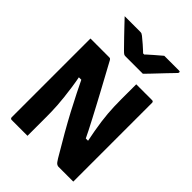

<svg xmlns="http://www.w3.org/2000/svg" viewBox="-268 -1066 1186 1186"><g transform="rotate(45 325.0 -473.5)"><path d="M200 0Q166 0 131 0Q96 0 61 0Q58 0 55.5 -1.5Q53 -3 51.5 -5.5Q50 -8 50 -11Q50 -85 50 -158.5Q50 -232 50 -305.5Q50 -379 50 -453Q50 -527 50 -600Q50 -625 50 -650Q50 -675 50 -700Q73 -700 102.5 -700Q132 -700 161.5 -700Q191 -700 213 -700Q219 -700 222 -698.5Q225 -697 229.5 -690Q234 -683 243 -665Q268 -619 290 -578.5Q312 -538 332 -501Q352 -464 370.5 -429Q389 -394 407 -360Q425 -326 443 -290.5Q461 -255 479 -217L439 -243H509L488 -233Q479 -277 472.5 -314Q466 -351 461.5 -384Q457 -417 454.5 -447Q452 -477 451 -506.5Q450 -536 450 -567Q450 -594 450 -628.5Q450 -663 450 -700Q485 -700 520 -700Q555 -700 589 -700Q594 -700 597 -697Q600 -694 600 -689Q600 -616 600 -542Q600 -468 600 -394.5Q600 -321 600 -247.5Q600 -174 600 -100Q600 -75 600 -50Q600 -25 600 0Q579 0 556 0Q533 0 511 0Q489 0 470 0Q464 0 455.5 -5Q447 -10 432 -35Q386 -112 350 -175Q314 -238 284.5 -293.5Q255 -349 228.5 -402Q202 -455 174 -513L221 -480H148L167 -490Q176 -445 181.5 -405Q187 -365 191 -330Q195 -295 197 -264.5Q199 -234 199.5 -208.5Q200 -183 200 -163Q200 -123 200 -82Q200 -41 200 0ZM433 -775Q418 -775 387 -775Q356 -775 325.5 -775Q295 -775 280 -775Q273 -775 267.5 -778Q262 -781 249 -794Q241 -802 225 -818.5Q209 -835 188 -856.5Q167 -878 145 -901.5Q123 -925 102 -947Q130 -947 168.5 -947Q207 -947 235 -947Q246 -947 250.5 -945Q255 -943 263 -937Q278 -925 303.5 -903Q329 -881 367 -844L315 -865Q332 -865 348.5 -865Q365 -865 381 -865L331 -842Q366 -877 395.5 -902Q425 -927 448 -947H575Q579 -947 581.5 -946.5Q584 -946 585 -944.5Q586 -943 586 -940Q586 -936 583 -932Q580 -928 566 -914Q553 -901 536 -883Q519 -865 500.5 -845.5Q482 -826 464.5 -807.5Q447 -789 433 -775Z"/></g></svg>

Font: Recursive ExtraBold
Style: Regular
Weight: 800
Version: Version 1.085